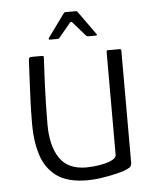

<svg xmlns="http://www.w3.org/2000/svg" viewBox="-48 -669 586 715"><g transform="rotate(-5 245.0 -311.5)"><path d="M251 4Q176 4 135.5 -26Q95 -56 79 -107Q63 -158 63 -220Q63 -268 65 -315.5Q67 -363 69 -402Q71 -441 72 -462Q73 -469 76 -470.5Q79 -472 86 -472H118Q125 -472 127 -471Q129 -470 128 -462Q128 -455 126.5 -430Q125 -405 123.5 -369.5Q122 -334 121 -293.5Q120 -253 120 -216Q120 -137 150.5 -90.5Q181 -44 251 -44Q259 -44 277.5 -45.5Q296 -47 316 -51.5Q336 -56 349.5 -63.5Q363 -71 363 -82V-465Q363 -468 364 -470Q365 -472 367 -472H412Q414 -472 416 -471Q418 -470 418 -466V-48Q418 -36 412 -31Q406 -26 388 -19Q380 -16 357 -10.5Q334 -5 305 -0.5Q276 4 251 4ZM156 -530Q153 -530 152.5 -532Q152 -534 153 -536L217 -624Q219 -627 223 -627H262Q267 -627 268 -624L331 -536Q333 -534 332.5 -532Q332 -530 328 -530H299Q295 -530 292 -533L245 -587Q242 -591 237 -587L192 -533Q190 -530 185 -530Z"/></g></svg>

Font: Glory Light
Style: Regular
Weight: 300
Version: Version 1.011